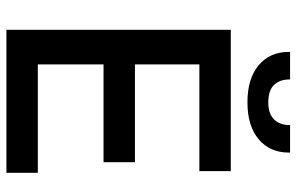

<svg xmlns="http://www.w3.org/2000/svg" viewBox="-183 -742 925 599"><g transform="rotate(90 279.5 -442.5)"><path d="M73 0V-700H514V-602H181V-401H486V-303H181V-98H519V0ZM299 -752Q225 -752 183.5 -787Q142 -822 142 -881V-885H228V-881Q228 -853 245 -835Q262 -817 299 -817Q335 -817 352.5 -835Q370 -853 370 -881V-885H456V-881Q456 -822 414.5 -787Q373 -752 299 -752Z"/></g></svg>

Font: Space Grotesk Medium
Style: Regular
Weight: 500
Designer: Florian Karsten
Foundry: Florian Karsten
Version: Version 2.000